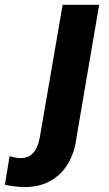

<svg xmlns="http://www.w3.org/2000/svg" viewBox="-146 -548 446 783"><path d="M109.4 -528.3H258.3L166 12.7Q158.7 72.8 131.8 118.4Q105 164.1 59.8 189.7Q14.6 215.3 -48.3 214.8Q-67.9 214.4 -87.4 211.9Q-106.9 209.5 -126 205.6L-106.9 88.9Q-95.2 92.3 -83.7 94.5Q-72.3 96.7 -60.5 96.7Q-36.1 96.7 -20.5 84.5Q-4.9 72.3 3.9 53.2Q12.7 34.2 16.1 13.2Z"/></svg>

Font: Roboto ExtraBold
Style: Italic
Weight: 800
Designer: Christian Robertson
Foundry: Google
Version: Version 3.009; 2024